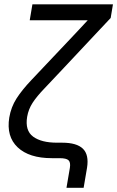

<svg xmlns="http://www.w3.org/2000/svg" viewBox="-20 -748 554 908"><path d="M294.4 140.1 310.5 45.4Q314.5 19.5 304 9.8Q293.5 0 261.7 0H225.1Q117.7 0 63.5 -51.3Q9.3 -102.5 23.9 -192.4Q32.2 -241.7 58.3 -282.5Q84.5 -323.2 128.4 -369.4Q172.4 -415.5 233.9 -481L310.5 -562Q332 -584.5 353 -607.2Q374 -629.9 395 -652.3H120.6L133.3 -727.5H514.2L503.4 -663.1L281.7 -426.8Q226.6 -367.7 190.2 -329.8Q153.8 -292 134.3 -262Q114.7 -231.9 108.4 -195.8Q97.7 -130.4 136.7 -101.8Q175.8 -73.2 249.5 -73.2H273.9Q342.8 -73.2 372.1 -44.7Q401.4 -16.1 391.6 45.4L375.5 140.1Z"/></svg>

Font: Inter Display
Style: Italic
Weight: 400
Italic angle: -9.39999°
Designer: Rasmus Andersson
Foundry: rsms
Version: Version 4.000;git-a52131595